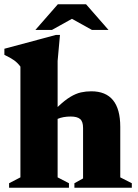

<svg xmlns="http://www.w3.org/2000/svg" viewBox="-30 -878 644 898"><path d="M292.5 0H12.5V-21L65.5 -48.5V-566.5Q52.5 -584 36.2 -595.8Q20 -607.5 -9.5 -621.5V-650L231 -714.5H250.5L239.5 -593V-377.5Q272.5 -409 298.8 -424.8Q325 -440.5 348.5 -445.8Q372 -451 397 -451Q532.5 -451 532.5 -284.5V-48.5L586.5 -21V0H318V-21L358.5 -43.5V-279.5Q358.5 -309.5 344.8 -321.2Q331 -333 300.5 -333Q265.5 -333 239.5 -322V-48.5L292.5 -21ZM400 -738 306.5 -790 213 -738H135.5L240.5 -858H372.5L477.5 -738Z"/></svg>

Font: Newsreader Text ExtraBold
Style: Regular
Weight: 800
Designer: Hugues Gentile
Foundry: Production Type
Version: Version 1.001